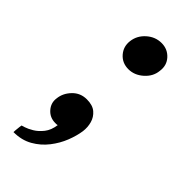

<svg xmlns="http://www.w3.org/2000/svg" viewBox="-206 -540 721 721"><g transform="rotate(45 155.0 -179.0)"><path d="M31 136Q31 136 31.5 126Q32 116 33.5 106.5Q35 97 35 97Q35 97 48 93Q61 89 78.5 78.5Q96 68 111 49Q126 30 130 0Q127 1 124 1Q121 1 118 1Q89 1 70.5 -20Q52 -41 56 -68Q59 -98 82 -122Q105 -146 139 -146Q170 -146 187 -131.5Q204 -117 210 -95.5Q216 -74 213 -51Q209 -23 196.5 9Q184 41 161.5 70Q139 99 106.5 117.5Q74 136 31 136ZM169 -336Q136 -336 115.5 -359.5Q95 -383 99 -415Q103 -448 129 -471Q155 -494 188 -494Q220 -494 241 -471Q262 -448 257 -415Q254 -383 227.5 -359.5Q201 -336 169 -336Z"/></g></svg>

Font: Inclusive Sans SemiBold
Style: Italic
Weight: 600
Italic angle: -7°
Designer: Olivia King
Foundry: Olivia King
Version: Version 2.004